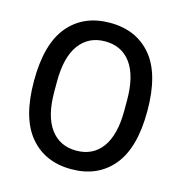

<svg xmlns="http://www.w3.org/2000/svg" viewBox="-106 -793 849 900"><g transform="rotate(15 319.0 -343.0)"><path d="M319 12Q191 12 117.5 -76Q44 -164 44 -343Q44 -523 117.5 -610.5Q191 -698 319 -698Q447 -698 520.5 -610.5Q594 -523 594 -343Q594 -164 520.5 -76Q447 12 319 12ZM319 -78Q400 -78 444.5 -139Q489 -200 489 -318V-368Q489 -486 444.5 -547Q400 -608 319 -608Q239 -608 194 -547Q149 -486 149 -368V-318Q149 -200 194 -139Q239 -78 319 -78Z"/></g></svg>

Font: Archivo Narrow Medium
Style: Regular
Weight: 500
Designer: Hector Gatti
Foundry: Omnibus-Type
Version: Version 3.002